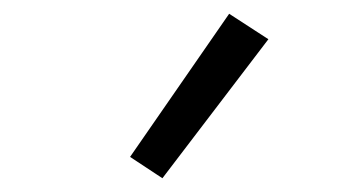

<svg xmlns="http://www.w3.org/2000/svg" viewBox="-20 -811 490 279"><path d="M216 -552 169 -583 313 -791 370 -754Z"/></svg>

Font: Iosevka Etoile Light
Style: Regular
Weight: 300
Designer: Belleve Invis
Foundry: Belleve Invis
Version: Version 25.0.1; ttfautohint (v1.8.4)